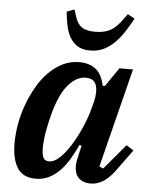

<svg xmlns="http://www.w3.org/2000/svg" viewBox="-55 -816 688 874"><g transform="rotate(5 289.5 -379.5)"><path d="M141 12Q82 12 56.5 -28.5Q31 -69 31 -141Q31 -183 39 -228.5Q47 -274 63 -317.5Q79 -361 101.5 -400.5Q124 -440 153 -469.5Q182 -499 217 -516.5Q252 -534 293 -534Q338 -534 367.5 -511.5Q397 -489 408 -436H418L477 -522H539L425 -69L443 -61L540 -176L573 -155L512 -71Q480 -25 451 -6.5Q422 12 393 12Q371 12 356.5 5.5Q342 -1 333.5 -11Q325 -21 321.5 -34Q318 -47 318 -60Q318 -74 321 -90Q324 -106 327 -117L336 -156L326 -158Q310 -123 291.5 -92Q273 -61 250.5 -38Q228 -15 201 -1.5Q174 12 141 12ZM194 -72Q220 -72 247.5 -100Q275 -128 299 -169Q323 -210 341.5 -255Q360 -300 368 -335L375 -360Q386 -408 376 -437Q366 -466 328 -466Q287 -466 250 -424.5Q213 -383 188 -293Q183 -275 178 -253Q173 -231 169 -209.5Q165 -188 163 -167.5Q161 -147 161 -132Q161 -103 167.5 -87.5Q174 -72 194 -72ZM336 -591Q299 -591 276.5 -606.5Q254 -622 241.5 -646Q229 -670 223.5 -699.5Q218 -729 215 -758L250 -771L261 -736Q271 -706 291 -692Q311 -678 351 -678Q391 -678 417.5 -691Q444 -704 468 -736L494 -771L526 -753Q510 -724 492 -695.5Q474 -667 451.5 -643.5Q429 -620 401 -605.5Q373 -591 336 -591Z"/></g></svg>

Font: IBM Plex Serif SmBld
Style: Italic
Weight: 600
Italic angle: -14°
Designer: Mike Abbink, Paul van der Laan, Pieter van Rosmalen
Foundry: Bold Monday
Version: Version 3.001